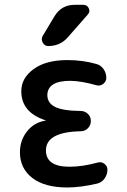

<svg xmlns="http://www.w3.org/2000/svg" viewBox="-20 -785 540 814"><path d="M171.9 -273.4Q173.8 -273.4 173.8 -274.4Q173.8 -275.4 171.9 -275.4Q70.3 -308.6 70.3 -398.4Q70.3 -454.1 122.6 -492.2Q174.8 -530.3 265.6 -530.3Q331.1 -530.3 388.7 -513.7Q407.2 -508.8 418.9 -492.2Q430.7 -475.6 430.7 -455.1Q430.7 -439.5 417.5 -429.2Q404.3 -418.9 387.7 -423.8Q326.2 -441.4 278.3 -442.4Q181.6 -442.4 180.7 -381.8Q180.7 -348.6 212.9 -332Q245.1 -315.4 322.3 -314.5Q339.8 -314.5 352.5 -302.2Q365.2 -290 365.2 -272Q365.2 -253.9 352.5 -241.2Q339.8 -228.5 322.3 -228.5Q174.8 -225.6 174.8 -147.5Q174.8 -78.1 274.4 -78.1Q329.1 -78.1 393.6 -95.7Q409.2 -100.6 422.4 -90.8Q435.5 -81.1 435.5 -65.4Q435.5 -45.9 423.8 -28.8Q412.1 -11.7 392.6 -6.8Q321.3 9.8 265.6 9.8Q168.9 9.8 116.7 -30.8Q64.5 -71.3 64.5 -139.6Q64.5 -189.5 94.2 -227.5Q124 -265.6 171.9 -273.4ZM296.9 -764.6H333Q349.6 -764.6 356.4 -750Q363.3 -735.4 351.6 -722.7L267.6 -627Q235.4 -589.8 184.6 -589.8Q168.9 -589.8 161.1 -604.5Q153.3 -619.1 161.1 -632.8L210.9 -715.8Q240.2 -764.6 296.9 -764.6Z"/></svg>

Font: Rounded Mgen+ 1m medium
Style: Regular
Weight: 500
Designer: [Source Han Sans]
Ryoko NISHIZUKA  (kana & ideographs); Paul D. Hunt (Latin, Greek & Cyrillic); Wenlong ZHANG  (bopomofo
Version: Version 1.059.20150602